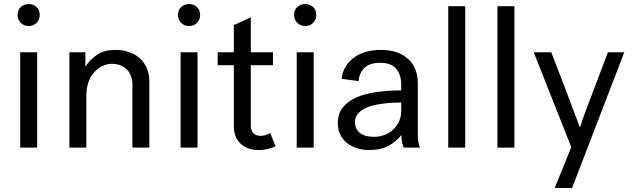

<svg xmlns="http://www.w3.org/2000/svg" viewBox="-20 -731 3128 951"><path d="M66.9 -655.8Q66.9 -681.2 82.5 -695.8Q98.6 -710.9 122.1 -710.9Q145.5 -710.9 161.6 -695.8Q176.8 -681.2 176.8 -655.8Q176.8 -633.8 161.6 -618.2Q146.5 -602.1 122.1 -602.1Q97.7 -602.1 82.5 -618.2Q66.9 -634.8 66.9 -655.8ZM80.1 -472.2H164.1V0H80.1Z M323.7 -472.2H402.8V-400.9Q427.2 -438 463.4 -461.4Q498 -483.9 551.8 -483.9Q587.4 -483.9 616.7 -474.1Q647.5 -463.9 669.9 -444.3Q693.4 -423.8 706.1 -395.5Q719.7 -365.2 719.7 -327.1V0H635.7V-314Q635.7 -339.8 626.5 -359.9Q617.7 -379.4 603 -391.6Q588.4 -403.8 570.8 -409.7Q554.2 -415 534.7 -415Q510.3 -415 486.8 -403.8Q463.9 -392.6 446.3 -373Q428.2 -352.5 418 -323.7Q407.7 -294.4 407.7 -256.8V0H323.7Z M861.3 -655.8Q861.3 -681.2 877 -695.8Q893.1 -710.9 916.5 -710.9Q939.9 -710.9 956.1 -695.8Q971.2 -681.2 971.2 -655.8Q971.2 -633.8 956.1 -618.2Q940.9 -602.1 916.5 -602.1Q892.1 -602.1 877 -618.2Q861.3 -634.8 861.3 -655.8ZM874.5 -472.2H958.5V0H874.5Z M1345.2 -6.8Q1333.5 0 1308.6 6.3Q1286.1 12.2 1260.3 12.2Q1229.5 12.2 1206.1 2.4Q1181.6 -7.8 1168 -22.9Q1152.3 -40 1145.5 -60.1Q1138.2 -81.1 1138.2 -104V-408.2H1058.1V-472.2H1138.2V-606.9L1222.2 -645V-472.2H1332V-408.2H1222.2V-111.8Q1222.2 -85 1234.9 -71.8Q1248 -58.1 1271 -58.1Q1283.2 -58.1 1295.9 -62Q1307.1 -65.4 1317.9 -73.2Z M1436.5 -655.8Q1436.5 -681.2 1452.1 -695.8Q1468.3 -710.9 1491.7 -710.9Q1515.1 -710.9 1531.2 -695.8Q1546.4 -681.2 1546.4 -655.8Q1546.4 -633.8 1531.2 -618.2Q1516.1 -602.1 1491.7 -602.1Q1467.3 -602.1 1452.1 -618.2Q1436.5 -634.8 1436.5 -655.8ZM1449.7 -472.2H1533.7V0H1449.7Z M1979.5 0Q1975.1 -10.3 1971.7 -24.9Q1968.3 -40.5 1968.3 -62Q1943.4 -30.3 1904.3 -8.8Q1866.7 12.2 1807.1 12.2Q1774.4 12.2 1746.1 2.4Q1718.8 -6.8 1697.3 -23.9Q1676.8 -40.5 1664.6 -65.9Q1653.3 -89.8 1653.3 -121.1Q1653.3 -168.5 1678.7 -199.7Q1704.1 -231.4 1747.6 -249.5Q1791.5 -268.1 1848.1 -275.4Q1909.2 -283.2 1967.3 -283.2V-312Q1967.3 -359.9 1942.4 -390.1Q1917.5 -419.9 1863.3 -419.9Q1809.6 -419.9 1783.7 -393.6Q1758.8 -367.7 1756.3 -329.1L1672.4 -340.8Q1675.8 -376 1693.4 -403.3Q1710.4 -429.7 1736.8 -448.2Q1762.7 -466.3 1796.9 -475.1Q1830.6 -483.9 1866.2 -483.9Q1951.2 -483.9 2000.5 -439.9Q2049.3 -396 2049.3 -319.8V-64Q2049.3 -40.5 2052.2 -27.3Q2055.7 -11.7 2060.1 0ZM1832.5 -53.2Q1858.4 -53.2 1882.8 -62Q1908.2 -71.3 1925.8 -87.4Q1943.8 -104 1955.6 -127.9Q1967.3 -152.3 1967.3 -182.1V-223.1Q1916 -223.1 1874.5 -217.3Q1828.1 -210.9 1802.2 -200.7Q1772.5 -189 1755.4 -170.4Q1738.3 -151.9 1738.3 -127Q1738.3 -90.8 1763.7 -71.8Q1788.6 -53.2 1832.5 -53.2Z M2200.2 -700.2H2284.2V0H2200.2Z M2443.8 -700.2H2527.8V0H2443.8Z M2727.5 200.2 2809.6 -2 2623.5 -472.2H2710.4Q2718.3 -452.1 2774.4 -306.2Q2782.2 -284.7 2798.8 -241.7Q2812.5 -206.1 2821.8 -181.2Q2827.1 -167 2840.3 -131.8Q2850.1 -106 2851.6 -101.1H2853.5Q2857.4 -115.2 2863.3 -131.8Q2872.1 -156.7 2880.9 -181.2Q2890.1 -206.1 2903.8 -241.7Q2920.4 -284.7 2928.2 -306.2Q2960.9 -391.1 2991.2 -472.2H3072.3L2813.5 200.2Z"/></svg>

Font: Post Grotesk Regular
Style: Regular
Weight: 500
Version: 0.900; ttfautohint (v0.96) -l 8 -r 50 -G 200 -x 14 -w "gGD" 